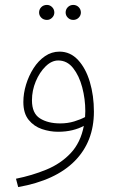

<svg xmlns="http://www.w3.org/2000/svg" viewBox="-20 -531 468 781"><path d="M54 230 45 196Q110 183 168.5 159Q227 135 267.5 92Q308 49 321 -19Q301 -8 274.5 -1.5Q248 5 216 5Q183 5 150.5 -6Q118 -17 96.5 -43.5Q75 -70 75 -116Q75 -151 86 -187Q97 -223 116.5 -253.5Q136 -284 163 -302.5Q190 -321 222 -321Q266 -321 297.5 -287Q329 -253 345.5 -197.5Q362 -142 362 -77Q362 45 284 124Q206 203 54 230ZM110 -123Q110 -70 142.5 -49.5Q175 -29 225 -29Q255 -29 281.5 -37Q308 -45 326 -55Q327 -67 327 -79Q327 -128 314.5 -175.5Q302 -223 277.5 -254Q253 -285 217 -285Q190 -285 165.5 -261Q141 -237 125.5 -200Q110 -163 110 -123ZM278 -450Q265 -450 256 -459Q247 -468 247 -480Q247 -493 256 -502Q265 -511 278 -511Q291 -511 300 -502Q309 -493 309 -480Q309 -468 300 -459Q291 -450 278 -450ZM171 -450Q157 -450 148 -459Q139 -468 139 -480Q139 -493 148 -502Q157 -511 171 -511Q183 -511 192 -502Q201 -493 201 -480Q201 -468 192 -459Q183 -450 171 -450Z"/></svg>

Font: Noto Sans Arabic UI SmCn XLt
Style: Regular
Weight: 200
Width: 4
Designer: Monotype Design Team, Nadine Chahine and Nizar Qandah
Foundry: Monotype Imaging Inc.
Version: Version 2.010; ttfautohint (v1.8.4.7-5d5b)